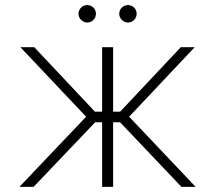

<svg xmlns="http://www.w3.org/2000/svg" viewBox="-20 -730 840 750"><path d="M55.8 0H111.2L351.9 -252.5H378.9V0H421.9V-252.5H448.9L688.9 0H744.3L484.4 -274.1L740.4 -545.5H686.1L449.2 -293.7H421.9V-545.5H378.9V-293.7H350.9L114 -545.5H59.7L316.4 -274.1ZM320.7 -642C339.8 -642 354.8 -658 354.8 -676.1C354.8 -695.3 339.8 -710.2 320.7 -710.2C302.6 -710.2 286.6 -695.3 286.6 -676.1C286.6 -658 302.6 -642 320.7 -642ZM479.8 -642C498.9 -642 513.8 -658 513.8 -676.1C513.8 -695.3 498.9 -710.2 479.8 -710.2C461.6 -710.2 445.7 -695.3 445.7 -676.1C445.7 -658 461.6 -642 479.8 -642Z"/></svg>

Font: Karasuma Gothic
Style: Thin
Weight: 200
Designer: Rasmus Andersson / Ryoko Ishizuka
Foundry: rsms
Version: Version 1.00